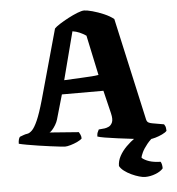

<svg xmlns="http://www.w3.org/2000/svg" viewBox="-60 -776 952 1032"><g transform="rotate(-5 416.0 -260.0)"><path d="M266 0Q261 0 239.5 -2.5Q218 -5 187 -9Q156 -13 123.5 -18Q91 -23 63 -28Q35 -33 20 -37Q20 -51 23 -61Q26 -71 30 -74L49 -81Q59 -85 70.5 -86.5Q82 -88 96 -101.5Q110 -115 126.5 -152Q143 -189 164 -263L268 -637Q276 -646 297 -659.5Q318 -673 344.5 -687Q371 -701 395 -710.5Q419 -720 432 -720Q447 -720 476.5 -712Q506 -704 537.5 -690.5Q569 -677 590 -660L713 -107Q716 -95 724 -90.5Q732 -86 744 -84L807 -73Q811 -66 813.5 -61.5Q816 -57 817 -37Q809 -28 791 -19.5Q773 -11 754 -5.5Q735 0 723 0Q718 0 691.5 -3Q665 -6 627.5 -10.5Q590 -15 551.5 -20Q513 -25 483.5 -30Q454 -35 444 -39Q444 -54 449.5 -64.5Q455 -75 455 -76L487 -79Q496 -80 508.5 -85.5Q521 -91 528.5 -107Q536 -123 528 -157L498 -281H274L236 -149Q232 -135 223 -120Q214 -105 204.5 -94.5Q195 -84 189 -83L347 -71Q349 -68 354 -58Q359 -48 359 -36Q352 -28 334 -19.5Q316 -11 297 -5.5Q278 0 266 0ZM293 -356Q347 -359 384 -360.5Q421 -362 444.5 -364Q468 -366 479 -368L433 -584Q415 -596 397.5 -603.5Q380 -611 360 -614ZM681 200Q669 200 649.5 194.5Q630 189 608.5 179Q587 169 570 156Q553 143 546 129Q546 102 560 76Q574 50 597 27Q620 4 646 -14L754 -18Q728 0 709 23.5Q690 47 680.5 67Q671 87 671 96Q686 109 710 117Q734 125 771 126Q775 132 777 141.5Q779 151 779 162Q766 178 738 189Q710 200 681 200Z"/></g></svg>

Font: Texturina Medium 12pt Black
Style: Regular
Weight: 900
Version: Version 1.002